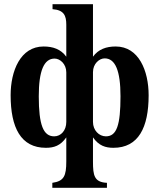

<svg xmlns="http://www.w3.org/2000/svg" viewBox="-20 -696 766 921"><path d="M298 -424C272 -460 234 -473 189 -473C78 -473 31 -356 31 -239C31 -84 80 13 200 13C239 13 270 3 298 -37V78C298 148 287 173 231 181V205H493V181C432 178 426 146 426 79V-37C454 3 486 13 524 13C644 13 693 -84 693 -239C693 -356 646 -473 535 -473C490 -473 452 -460 426 -424V-676H232V-652C287 -648 298 -621 298 -577ZM298 -111C298 -71 273 -42 240 -42C188 -42 166 -96 166 -234C166 -357 191 -415 242 -415C268 -415 298 -389 298 -349ZM426 -350C426 -390 456 -416 482 -416C533 -416 558 -357 558 -234C558 -96 540 -42 488 -42C455 -42 426 -71 426 -111Z"/></svg>

Font: XITS Math
Style: Bold
Weight: 700
Designer: MicroPress Inc., with final additions and corrections provided by Coen Hoffman, Elsevier (retired)
Version: Version 1.105